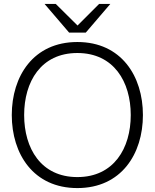

<svg xmlns="http://www.w3.org/2000/svg" viewBox="-20 -946 788 978"><path d="M374 12C598 12 708 -162 708 -360C708 -558 598 -732 374 -732C150 -732 40 -558 40 -360C40 -162 150 12 374 12ZM103 -360C103 -529 188 -676 374 -676C560 -676 646 -529 646 -360C646 -191 560 -44 374 -44C188 -44 103 -191 103 -360ZM207 -926 332 -780H417L542 -926H485L375 -816L264 -926Z"/></svg>

Font: Aspekta 250
Style: Regular
Weight: 250
Designer: Ivo Dolenc
Version: Version 2.000